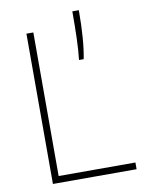

<svg xmlns="http://www.w3.org/2000/svg" viewBox="-89 -870 693 931"><g transform="rotate(-10 257.0 -404.0)"><path d="M95 0V-740H129V-33H507V0ZM333 -808H365Q365 -661.5 347 -570H324Q329.5 -617.5 331.2 -675.2Q333 -733 333 -808Z"/></g></svg>

Font: Encode Sans Thin
Style: Regular
Weight: 250
Designer: Multiple Designers
Foundry: Impallari Type
Version: Version 2.000